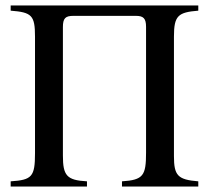

<svg xmlns="http://www.w3.org/2000/svg" viewBox="-20 -682 764 702"><path d="M705 0V-19C630 -25 616 -40 616 -111V-548C616 -625 631 -637 705 -643V-662H19V-643C96 -637 108 -626 108 -548V-122C108 -36 97 -24 19 -19V0H298V-19C224 -23 210 -40 210 -113V-583C210 -615 219 -624 248 -624H477C504 -624 514 -615 514 -584V-124C514 -40 504 -24 426 -19V0Z"/></svg>

Font: STIX Math
Style: Regular
Weight: 400
Designer: MicroPress Inc., with final additions and corrections provided by Coen Hoffman, Elsevier (retired)
Version: Version 1.1.0